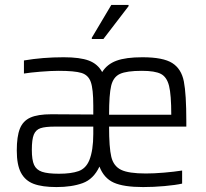

<svg xmlns="http://www.w3.org/2000/svg" viewBox="-20 -750 835 778"><path d="M735 -237H422Q422 -152 431 -114.5Q440 -77 470.5 -62Q501 -47 571 -47Q604 -47 645 -50.5Q686 -54 718 -59V-6Q691 0 646.5 4Q602 8 560 8Q481 8 441 -10Q401 -28 383 -75Q359 -24 315 -8Q271 8 209 8Q151 8 116.5 -5Q82 -18 65 -50Q48 -82 48 -140Q48 -197 60.5 -228.5Q73 -260 103 -273.5Q133 -287 188 -287L358 -286V-322Q358 -389 348 -417.5Q338 -446 310 -454.5Q282 -463 217 -463Q187 -463 144 -459.5Q101 -456 77 -452V-505Q153 -518 238 -518Q304 -518 340 -504.5Q376 -491 394 -458Q414 -490 452 -504Q490 -518 557 -518Q641 -518 678 -494.5Q715 -471 725 -420Q735 -369 735 -258ZM422 -285H674Q674 -366 665 -402Q656 -438 632 -450.5Q608 -463 555 -463Q493 -463 466 -450.5Q439 -438 430.5 -402.5Q422 -367 422 -285ZM358 -237H203Q163 -237 144 -230.5Q125 -224 117 -204.5Q109 -185 109 -143Q109 -102 118 -82Q127 -62 150 -54Q173 -46 219 -46Q268 -46 298 -56.5Q328 -67 342 -101Q358 -141 358 -207ZM352 -592V-597L431 -730H501V-725L399 -592Z"/></svg>

Font: Saira Semi Condensed Light
Style: Regular
Weight: 300
Width: 4
Designer: Hector Gatti with collaboration of the Omnibus-Type team
Foundry: Omnibus-Type
Version: Version 1.001; ttfautohint (v1.8)